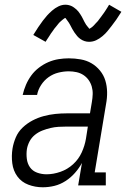

<svg xmlns="http://www.w3.org/2000/svg" viewBox="-20 -785 540 813"><path d="M161 8Q161 8 161 8Q161 8 161 8Q129 8 100 -3Q71 -14 53.5 -38Q36 -62 32 -93.5Q28 -125 33 -156Q37 -180 47 -203.5Q57 -227 76 -245Q95 -263 118 -275Q141 -287 165.5 -293.5Q190 -300 214 -302.5Q238 -305 262 -305H361L369 -353Q372 -370 372.5 -386.5Q373 -403 368.5 -418.5Q364 -434 355 -446.5Q346 -459 333 -467.5Q320 -476 304 -479.5Q288 -483 271 -483Q250 -483 227.5 -477.5Q205 -472 186 -458.5Q167 -445 154 -425Q141 -405 137 -383H76Q81 -405 90 -426Q99 -447 112.5 -465.5Q126 -484 145 -498.5Q164 -513 185 -522Q206 -531 228 -534.5Q250 -538 271 -538Q297 -538 322 -533.5Q347 -529 367.5 -517Q388 -505 403.5 -486Q419 -467 426 -444Q433 -421 433.5 -395.5Q434 -370 429 -344L381 -55H428V0H311L327 -95Q315 -73 297.5 -53Q280 -33 257.5 -18.5Q235 -4 210.5 2Q186 8 161 8ZM177 -47Q206 -47 236 -57.5Q266 -68 289.5 -89.5Q313 -111 326 -139.5Q339 -168 344 -198L352 -249H262Q245 -249 228 -248Q211 -247 194 -243Q177 -239 160 -232.5Q143 -226 128.5 -214.5Q114 -203 105.5 -187Q97 -171 94 -154Q91 -134 93.5 -113Q96 -92 107 -76.5Q118 -61 137 -54Q156 -47 177 -47ZM357 -608Q347 -608 338 -611Q329 -614 321 -619.5Q313 -625 307 -632Q301 -639 295.5 -647Q290 -655 286 -662.5Q282 -670 277 -679.5Q272 -689 266.5 -696Q261 -703 257 -709Q255 -709 251.5 -706.5Q248 -704 245 -701.5Q242 -699 238 -695.5Q234 -692 232 -690Q230 -688 228 -685.5Q226 -683 224 -680.5Q222 -678 220 -675.5Q218 -673 215.5 -670Q213 -667 210.5 -664Q208 -661 206 -657.5Q204 -654 201 -650.5Q198 -647 195.5 -643Q193 -639 190.5 -635Q188 -631 185 -626.5Q182 -622 179 -617.5Q176 -613 173 -608L121 -637Q132 -655 142 -670Q152 -685 161.5 -697.5Q171 -710 179.5 -719.5Q188 -729 200.5 -740Q213 -751 227.5 -758Q242 -765 257 -765Q264 -765 270.5 -763.5Q277 -762 282.5 -759.5Q288 -757 293.5 -753Q299 -749 303.5 -745Q308 -741 312 -736Q316 -731 319.5 -725.5Q323 -720 326 -715Q329 -710 331.5 -704.5Q334 -699 337.5 -692.5Q341 -686 344.5 -680.5Q348 -675 351.5 -671.5Q355 -668 358 -663Q360 -664 363.5 -666Q367 -668 370 -670.5Q373 -673 377 -677Q381 -681 382.5 -683Q384 -685 386 -687Q388 -689 390.5 -691.5Q393 -694 395 -696.5Q397 -699 399 -702Q401 -705 403.5 -708Q406 -711 408.5 -714.5Q411 -718 413.5 -721.5Q416 -725 419 -729Q422 -733 424.5 -737Q427 -741 430 -745.5Q433 -750 436 -755Q439 -760 442 -765L494 -735Q483 -717 472.5 -702Q462 -687 452.5 -675Q443 -663 435 -653Q427 -643 414 -632Q401 -621 387 -614.5Q373 -608 357 -608Z"/></svg>

Font: Iosevka Slab Light Oblique
Style: Regular
Weight: 300
Italic angle: -9°
Monospace: yes
Designer: Belleve Invis
Foundry: Belleve Invis
Version: Version 11.1.1; ttfautohint (v1.8.3)